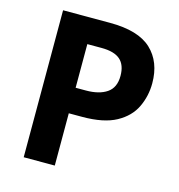

<svg xmlns="http://www.w3.org/2000/svg" viewBox="-106 -808 840 901"><g transform="rotate(15 314.0 -357.0)"><path d="M318 -714Q456 -714 519.5 -654.5Q583 -595 583 -491Q583 -429 557 -374.5Q531 -320 470.5 -287Q410 -254 306 -254H241V0H90V-714ZM310 -590H241V-378H291Q355 -378 392.5 -403.5Q430 -429 430 -486Q430 -539 401 -564.5Q372 -590 310 -590Z"/></g></svg>

Font: Noto Sans Hanifi Rohingya
Style: Regular
Weight: 400
Designer: Monotype Design Team and DaltonMaag
Foundry: Google LLC
Version: Version 2.101